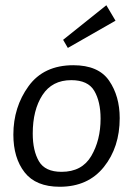

<svg xmlns="http://www.w3.org/2000/svg" viewBox="-20 -703 521 733"><path d="M421 -624 239 -520 221 -551 386 -683ZM31 -189Q31 -294 89 -374Q147 -454 260 -454Q356 -454 396.5 -395Q437 -336 437 -252Q437 -141 376.5 -65.5Q316 10 208 10Q117 10 74 -45Q31 -100 31 -189ZM105 -193Q105 -128 128.5 -87.5Q152 -47 215 -47Q293 -47 328.5 -107.5Q364 -168 364 -250Q364 -315 340 -356Q316 -397 252 -397Q179 -397 142 -340Q105 -283 105 -193Z"/></svg>

Font: Zilla Slab
Style: Italic
Weight: 400
Italic angle: -6°
Designer: Typotheque.com
Foundry: Typotheque type foundry
Version: Version 1.1; 2017; ttfautohint (v1.6)